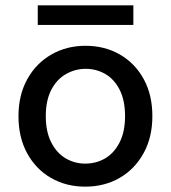

<svg xmlns="http://www.w3.org/2000/svg" viewBox="-20 -685 638 717"><path d="M298 12Q227 12 170.5 -20.5Q114 -53 81.5 -112.5Q49 -172 49 -251Q49 -330 82 -389.5Q115 -449 172 -481.5Q229 -514 299 -514Q371 -514 427.5 -481.5Q484 -449 516.5 -390Q549 -331 549 -251Q549 -172 516 -112.5Q483 -53 426.5 -20.5Q370 12 298 12ZM298 -74Q339 -74 372.5 -93.5Q406 -113 426.5 -153Q447 -193 447 -251Q447 -310 427 -349.5Q407 -389 373.5 -408.5Q340 -428 300 -428Q261 -428 226.5 -408.5Q192 -389 171.5 -349.5Q151 -310 151 -251Q151 -193 171.5 -153Q192 -113 225.5 -93.5Q259 -74 298 -74ZM121 -592V-665H478V-592Z"/></svg>

Font: DM Sans 16pt Medium
Style: Regular
Weight: 500
Version: Version 4.004;gftools[0.9.30]